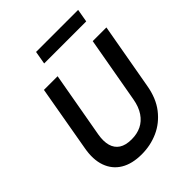

<svg xmlns="http://www.w3.org/2000/svg" viewBox="-250 -1040 1191 1191"><g transform="rotate(-45 346.0 -444.5)"><path d="M291 12Q207 12 152 -21Q97 -54 74.5 -116.5Q52 -179 68 -266L144 -700H264L187 -266Q178 -213 188.5 -175.5Q199 -138 229.5 -118Q260 -98 312 -98Q360 -98 397 -116Q434 -134 459.5 -171.5Q485 -209 495 -266L572 -700H692L615 -266Q599 -171 551 -109.5Q503 -48 435.5 -18Q368 12 291 12ZM261 -815 276 -901H645L630 -815Z"/></g></svg>

Font: DM Sans 17pt SemiBold
Style: Italic
Weight: 600
Italic angle: -10°
Version: Version 4.004;gftools[0.9.30]